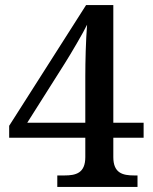

<svg xmlns="http://www.w3.org/2000/svg" viewBox="-20 -734 599 754"><path d="M205 0H520V-45H507C462 -45 425 -54 425 -117V-193H544V-252H425V-714H318L16 -240V-193H315V-117C315 -54 278 -45 233 -45H205ZM87 -252 235 -486C256 -519 309 -609 322 -637C317 -575 315 -492 315 -434V-252Z"/></svg>

Font: Noto Serif Thai Medium
Style: Regular
Weight: 500
Designer: Monotype Design Team
Foundry: Monotype Imaging Inc.
Version: Version 1.901;PS 001.901;hotconv 1.0.88;makeotf.lib2.5.64775